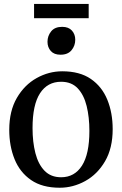

<svg xmlns="http://www.w3.org/2000/svg" viewBox="-20 -912 600 944"><path d="M25.5 -273.5Q25.5 -366.5 63 -430.8Q100.5 -495 160.2 -528.2Q220 -561.5 286 -561.5Q372 -561.5 426.8 -523.8Q481.5 -486 507.8 -421.5Q534 -357 534 -277Q534 -183.5 496.5 -119.2Q459 -55 399.2 -22Q339.5 11 273.5 11Q187.5 11 132.8 -26.8Q78 -64.5 51.8 -129Q25.5 -193.5 25.5 -273.5ZM280.5 -40.5Q346.5 -40.5 383 -97.5Q419.5 -154.5 419.5 -268.5Q419.5 -336 406 -390.8Q392.5 -445.5 362 -477.8Q331.5 -510 280.5 -510Q213.5 -510 176.8 -453.5Q140 -397 140 -282Q140 -214 154 -159.2Q168 -104.5 199 -72.5Q230 -40.5 280.5 -40.5ZM277 -643Q246 -643 229.8 -661.2Q213.5 -679.5 213.5 -706.5Q213.5 -735.5 231.5 -757.8Q249.5 -780 285 -780H286Q317 -780 333.5 -761.8Q350 -743.5 350 -716.5Q350 -687.5 331.8 -665.2Q313.5 -643 278 -643ZM416 -892.5V-822.5H147.5V-892.5Z"/></svg>

Font: Merriweather Text
Style: Regular
Weight: 400
Designer: Eben Sorkin
Foundry: Eben Sorkin
Version: Version 2.100; ttfautohint (v1.7.19-72a1) -l 8 -r 50 -G 200 